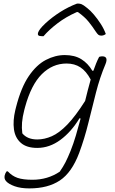

<svg xmlns="http://www.w3.org/2000/svg" viewBox="-20 -842 640 1067"><path d="M340 -536Q395 -536 432 -513Q469 -490 493 -449H499Q506 -469 514 -489Q522 -509 531 -526Q540 -529 548 -529Q584 -529 566 -485Q535 -412 513.5 -328Q492 -244 471 -158.5Q450 -73 420 8Q379 117 312.5 161Q246 205 143 205Q95 205 61.5 193Q28 181 14 165Q2 152 6 133Q9 120 17 110H23Q47 136 77.5 146.5Q108 157 160 157Q245 157 312 112Q331 85 344 59.5Q357 34 372 -3Q388 -43 401.5 -88.5Q415 -134 428 -183L422 -185Q376 -109 315.5 -64.5Q255 -20 187 -20Q128 -20 96 -48Q64 -76 57.5 -123.5Q51 -171 65 -230L69 -246Q97 -356 140 -419Q183 -482 235 -509Q287 -536 340 -536ZM104 -101Q132 -67 187 -67Q227 -67 268 -85Q309 -103 354 -149.5Q399 -196 453 -281Q460 -311 468 -341Q476 -371 484 -400Q459 -447 426.5 -468Q394 -489 350 -489Q272 -489 212.5 -430Q153 -371 119 -246L115 -231Q105 -192 102.5 -161.5Q100 -131 104 -101ZM408 -822H417Q424 -822 433.5 -818.5Q443 -815 465 -797Q482 -784 502 -760.5Q522 -737 540 -709Q558 -681 568 -653Q556 -644 543 -644Q533 -644 527 -648.5Q521 -653 511 -668Q495 -693 473 -720.5Q451 -748 413 -775H407Q346 -748 299 -712Q252 -676 222 -641H212Q197 -641 193 -646Q189 -651 191 -659Q194 -669 203.5 -681.5Q213 -694 232 -712Q270 -747 315 -775.5Q360 -804 408 -822Z"/></svg>

Font: Recursive Sn Csl St Lt
Style: Italic
Weight: 300
Italic angle: -15°
Version: Version 1.079;hotconv 1.0.112;makeotfexe 2.5.65598; ttfautoh